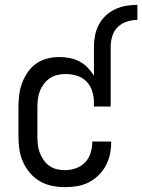

<svg xmlns="http://www.w3.org/2000/svg" viewBox="-20 -763 586 791"><path d="M247 8Q220 8 193.5 2.5Q167 -3 144 -16.5Q121 -30 103.5 -50.5Q86 -71 75 -95.5Q64 -120 60 -146.5Q56 -173 56 -200V-320Q56 -345 59 -370.5Q62 -396 70.5 -419.5Q79 -443 93.5 -464.5Q108 -486 128.5 -500.5Q149 -515 173.5 -521.5Q198 -528 224 -528Q245 -528 266.5 -524Q288 -520 307 -510Q326 -500 341 -484.5Q356 -469 367 -451V-570Q367 -593 371.5 -616.5Q376 -640 387 -661Q398 -682 415.5 -698.5Q433 -715 454.5 -725Q476 -735 499.5 -739Q523 -743 546 -743V-681Q524 -681 502.5 -674Q481 -667 465 -651.5Q449 -636 442.5 -614Q436 -592 436 -570V-324H367V-340Q367 -364 360 -387Q353 -410 336.5 -427Q320 -444 297 -451Q274 -458 250 -458Q233 -458 216 -454Q199 -450 185 -440.5Q171 -431 160.5 -417Q150 -403 144 -387Q138 -371 136 -354Q134 -337 134 -320V-200Q134 -183 136 -166Q138 -149 144 -133.5Q150 -118 159.5 -104Q169 -90 183 -80Q197 -70 213.5 -66Q230 -62 247 -62Q270 -62 292 -69.5Q314 -77 330 -93.5Q346 -110 353 -132Q360 -154 360 -177V-180H438V-175Q438 -150 432.5 -125.5Q427 -101 415 -79Q403 -57 384.5 -39.5Q366 -22 344 -11Q322 0 297 4Q272 8 247 8Z"/></svg>

Font: HulyMono
Style: Regular
Weight: 400
Monospace: yes
Designer: Belleve Invis
Foundry: Belleve Invis
Version: Version 33.2.5; ttfautohint (v1.8.4)